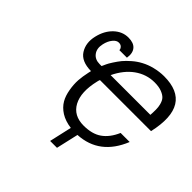

<svg xmlns="http://www.w3.org/2000/svg" viewBox="-222 -992 1425 1425"><g transform="rotate(45 490.5 -280.0)"><path d="M363 -466 378 -499Q384 -513 404 -544Q422 -572 442 -597Q462 -621 494 -649Q526 -677 562 -696Q601 -717 645 -728Q697 -741 745 -741Q1045 -741 964 -384H428Q423 -372 421 -361Q388 -222 432 -140Q476 -59 581 -59Q670 -59 724 -97Q780 -136 814 -215H909Q818 10 598 22L558 197H486L526 20Q463 12 418 -16Q374 -44 351 -84Q330 -120 321 -173Q312 -224 315 -270Q318 -312 329 -362L334 -384Q232 -385 194 -445Q156 -505 175 -586Q193 -664 243 -711Q292 -757 355 -757Q410 -757 435 -728Q461 -698 452 -643H372Q375 -652 364 -666Q353 -680 331 -680Q307 -680 286 -654Q264 -627 255 -586Q243 -533 269 -499Q294 -466 343 -466ZM875 -466Q877 -488 877 -522Q877 -549 871 -572Q863 -603 849 -618Q834 -635 803 -647Q773 -659 727 -659Q642 -659 571 -608Q502 -558 458 -466Z"/></g></svg>

Font: Miedinger
Style: Italic
Weight: 400
Italic angle: -13°
Version: Version 001.000